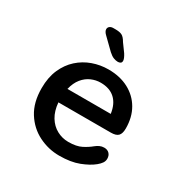

<svg xmlns="http://www.w3.org/2000/svg" viewBox="-158 -815 936 962"><g transform="rotate(30 309.5 -334.0)"><path d="M310.5 10.5Q248 10.5 191.8 -17.5Q135.5 -45.5 100.5 -101Q65.5 -156.5 65.5 -239Q65.5 -301.5 86 -348Q106.5 -394.5 141 -425.5Q175.5 -456.5 219.2 -472Q263 -487.5 309.5 -487.5Q376.5 -487.5 426.5 -461Q476.5 -434.5 504.2 -386.8Q532 -339 532 -274.5Q532 -245 519.8 -232Q507.5 -219 477.5 -219H174Q178 -171 198 -138.2Q218 -105.5 249 -88.8Q280 -72 315.5 -72Q362.5 -72 391 -86.8Q419.5 -101.5 439 -118Q449.5 -126.5 461.2 -132Q473 -137.5 487 -137.5Q505.5 -137.5 516.5 -126.2Q527.5 -115 527.5 -96.5Q527.5 -82.5 519.5 -71Q511.5 -59.5 498 -48.5Q470 -25.5 423.5 -7.5Q377 10.5 310.5 10.5ZM179.5 -300H430Q422.5 -354 391.8 -382.2Q361 -410.5 309 -410.5Q281 -410.5 254.8 -399Q228.5 -387.5 208.8 -363.2Q189 -339 179.5 -300ZM330 -543.5Q318.5 -543.5 305.2 -548.5Q292 -553.5 276 -568L215 -627.5Q198 -643 198 -656.5Q198 -666.5 205.8 -672.8Q213.5 -679 226.5 -679H239Q263.5 -679 276.8 -672.2Q290 -665.5 303.5 -642L336.5 -596.5Q351 -573.5 351 -561Q351 -551 344.5 -547.2Q338 -543.5 330 -543.5Z"/></g></svg>

Font: Sono Monospace Medium
Style: Regular
Weight: 500
Designer: Tyler Finck
Foundry: Tyler Finck
Version: Version 2.112